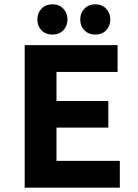

<svg xmlns="http://www.w3.org/2000/svg" viewBox="-20 -868 640 888"><path d="M222.2 -708Q191.4 -708 172.1 -727.8Q152.8 -747.6 152.8 -777.8Q152.8 -808.1 172.4 -828.1Q191.9 -848.1 222.2 -848.1Q253.4 -848.1 272.7 -828.1Q292 -808.1 292 -777.8Q292 -747.6 272.7 -727.8Q253.4 -708 222.2 -708ZM420.9 -848.1Q451.2 -848.1 470.7 -828.1Q490.2 -808.1 490.2 -777.8Q490.2 -747.6 470.9 -727.8Q451.7 -708 420.9 -708Q390.1 -708 370.6 -727.8Q351.1 -747.6 351.1 -777.8Q351.1 -808.1 370.6 -828.1Q390.1 -848.1 420.9 -848.1ZM94.2 0V-659.2H523.9V-535.2H241.2V-400.9H481V-277.8H241.2V-124H534.2V0Z"/></svg>

Font: Office Code Pro Bold
Style: Regular
Weight: 700
Designer: Nathan Rutzky & Paul D. Hunt
Foundry: Adobe Systems Incorporated
Version: Version 1.004;PS 001.004;hotconv 1.0.70;makeotf.lib2.5.58329